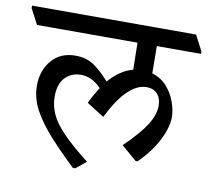

<svg xmlns="http://www.w3.org/2000/svg" viewBox="-100 -701 866 792"><g transform="rotate(10 332.5 -305.0)"><path d="M264 10H254Q193 -48 147 -99Q101 -150 75 -198.5Q49 -247 49 -299Q49 -362 85.5 -405Q122 -448 185 -448Q233 -448 267 -423Q301 -398 329 -365Q351 -390 376 -407.5Q401 -425 429 -432L427 -545H6L-28 -610V-620H659L693 -555V-545H508L509 -431Q548 -419 572.5 -390.5Q597 -362 608.5 -328Q620 -294 620 -267Q620 -224 592 -169Q564 -114 512 -63H504L440 -118Q504 -180 531 -223Q558 -266 558 -303Q558 -335 541.5 -353Q525 -371 496 -371Q457 -371 418 -333.5Q379 -296 341 -219L268 -265Q286 -303 306 -333Q268 -374 220 -374Q182 -374 155.5 -347.5Q129 -321 129 -266Q129 -230 144.5 -195Q160 -160 199 -119.5Q238 -79 307 -25Z"/></g></svg>

Font: Tiro Devanagari Sanskrit
Style: Regular
Weight: 400
Designer: Devanagari: John Hudson & Fiona Ross. Latin: John Hudson.
Foundry: Tiro Typeworks Ltd.
Version: Version 1.52